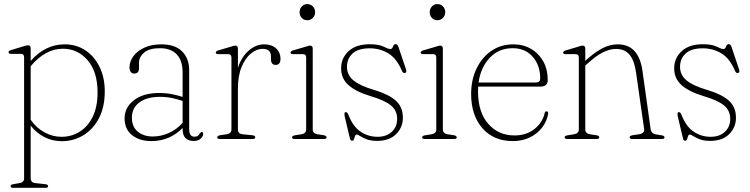

<svg xmlns="http://www.w3.org/2000/svg" viewBox="-20 -666 3596 920"><path d="M127 -435V-374Q196.5 -453.5 290 -453.5Q345.5 -453.5 388.8 -425Q432 -396.5 457 -345.5Q482 -294.5 482 -228Q482 -152.5 453.8 -99Q425.5 -45.5 378.8 -17.5Q332 10.5 276.5 10.5Q231 10.5 192.5 -9.2Q154 -29 127 -64V188.5Q127 209 150 211.5L197 216.5Q210.5 218 210.5 226.5Q210.5 234 198.5 234H42Q30.5 234 30.5 226.5Q30.5 218.5 44 216.5L72.5 211.5Q95.5 208 95.5 189V-391.5Q95.5 -408 80.5 -408H33Q21 -408 21 -416Q21 -422.5 32.5 -426L92.5 -444Q100 -446 105.2 -447.5Q110.5 -449 114 -449Q127 -449 127 -435ZM281 -432.5Q238.5 -432.5 199.2 -410.8Q160 -389 127 -348.5V-92Q154.5 -53 193.2 -31.8Q232 -10.5 275 -10.5Q323 -10.5 362.2 -35.2Q401.5 -60 424.5 -107.2Q447.5 -154.5 447.5 -223Q447.5 -322 400 -377.2Q352.5 -432.5 281 -432.5Z M577 -99Q577 -151 621.8 -185.8Q666.5 -220.5 744 -220.5Q774.5 -220.5 802.8 -215Q831 -209.5 855 -201.5V-319Q855 -376 826.8 -405.5Q798.5 -435 746.5 -435Q695 -435 670.5 -414Q646 -393 646 -365.5V-338.5Q646 -313.5 622.5 -313.5Q612.5 -313.5 606.5 -321.5Q600.5 -329.5 600.5 -342Q600.5 -371 619 -396.5Q637.5 -422 672 -437.8Q706.5 -453.5 753.5 -453.5Q818.5 -453.5 852.5 -419.8Q886.5 -386 886.5 -329V-46.5Q886.5 -11 912 -11Q922.5 -11 928.2 -15.5Q934 -20 937 -26Q942.5 -33.5 946.5 -33.5Q953.5 -33.5 953.5 -24.5Q953.5 -12 941.2 -1.2Q929 9.5 908.5 9.5Q855 9.5 855 -47.5V-53Q793.5 10 706 10Q648 10 612.5 -18.5Q577 -47 577 -99ZM612 -102.5Q612 -58.5 640.2 -35.2Q668.5 -12 712 -12Q751.5 -12 788.5 -28.5Q825.5 -45 855 -77V-182.5Q831 -190.5 804.2 -196.2Q777.5 -202 747 -202Q683.5 -202 647.8 -175.2Q612 -148.5 612 -102.5Z M1120 -433V-341Q1138 -395.5 1172.8 -424.5Q1207.5 -453.5 1245.5 -453.5Q1282 -453.5 1303 -434Q1324 -414.5 1324 -384.5Q1324 -355 1301 -355Q1278.5 -355 1278.5 -382.5V-395Q1278.5 -432 1238.5 -432Q1210 -432 1182.8 -410Q1155.5 -388 1137.8 -345.5Q1120 -303 1120 -241V-45.5Q1120 -25 1143 -22.5L1189.5 -18Q1203 -16 1203 -8Q1203 0 1191 0H1033Q1021 0 1021 -8Q1021 -15.5 1034.5 -18L1065.5 -22.5Q1089 -26.5 1089 -45.5V-390Q1089 -406.5 1073.5 -406.5H1026Q1014 -406.5 1014 -414Q1014 -421 1026 -424.5L1085.5 -442Q1093 -444.5 1098.2 -446Q1103.5 -447.5 1107 -447.5Q1120 -447.5 1120 -433Z M1452 -569Q1436.5 -569 1426 -580.2Q1415.5 -591.5 1415.5 -607.5Q1415.5 -624 1426.2 -635.2Q1437 -646.5 1452 -646.5Q1468.5 -646.5 1479.2 -635Q1490 -623.5 1490 -608Q1490 -591.5 1479 -580.2Q1468 -569 1452 -569ZM1478.5 -433V-45.5Q1478.5 -26.5 1501.5 -22.5L1531.5 -18Q1545 -15.5 1545 -8Q1545 0 1533 0H1391Q1379.5 0 1379.5 -8Q1379.5 -15 1392 -17.5L1424 -22.5Q1447 -26.5 1447 -45.5V-390Q1447 -406.5 1432 -406.5H1384Q1372.5 -406.5 1372.5 -414Q1372.5 -421 1384 -424.5L1444 -442Q1451.5 -444.5 1456.8 -446Q1462 -447.5 1465.5 -447.5Q1478.5 -447.5 1478.5 -433Z M1789 -10.5Q1831.5 -10.5 1857.2 -34.2Q1883 -58 1883 -96.5Q1883 -136.5 1853 -161Q1823 -185.5 1755.5 -205.5Q1685.5 -226.5 1650 -258Q1614.5 -289.5 1614.5 -338.5Q1614.5 -388 1650.5 -421Q1686.5 -454 1751.5 -454Q1795.5 -454 1818 -442.5Q1840.5 -431 1850.5 -431Q1859 -431 1863 -442.8Q1867 -454.5 1876 -454.5Q1884.5 -454.5 1889 -442L1925 -334.5Q1930 -319.5 1921.5 -316.5Q1912 -313.5 1906.5 -325.5Q1881 -386 1840.8 -410.2Q1800.5 -434.5 1751.5 -434.5Q1696 -434.5 1669.2 -409.5Q1642.5 -384.5 1642.5 -345.5Q1642.5 -307 1673.5 -281Q1704.5 -255 1773 -235Q1842 -214.5 1876.2 -184Q1910.5 -153.5 1910.5 -102Q1910.5 -55.5 1878 -23.2Q1845.5 9 1787 9Q1756.5 9 1737.2 1.5Q1718 -6 1706.5 -13.5Q1695 -21 1689 -21Q1683.5 -21 1681 -13.8Q1678.5 -6.5 1676 1Q1673.5 8.5 1667.5 8.5Q1659.5 8.5 1657 -1L1632.5 -104.5Q1627.5 -126 1634.5 -128.5Q1643.5 -131.5 1650 -114.5Q1671.5 -59.5 1708 -35Q1744.5 -10.5 1789 -10.5Z M2075.5 -569Q2060 -569 2049.5 -580.2Q2039 -591.5 2039 -607.5Q2039 -624 2049.8 -635.2Q2060.5 -646.5 2075.5 -646.5Q2092 -646.5 2102.8 -635Q2113.5 -623.5 2113.5 -608Q2113.5 -591.5 2102.5 -580.2Q2091.5 -569 2075.5 -569ZM2102 -433V-45.5Q2102 -26.5 2125 -22.5L2155 -18Q2168.5 -15.5 2168.5 -8Q2168.5 0 2156.5 0H2014.5Q2003 0 2003 -8Q2003 -15 2015.5 -17.5L2047.5 -22.5Q2070.5 -26.5 2070.5 -45.5V-390Q2070.5 -406.5 2055.5 -406.5H2007.5Q1996 -406.5 1996 -414Q1996 -421 2007.5 -424.5L2067.5 -442Q2075 -444.5 2080.2 -446Q2085.5 -447.5 2089 -447.5Q2102 -447.5 2102 -433Z M2604.5 -282Q2604.5 -251 2569 -251H2271.5Q2270.5 -240.5 2270.5 -229Q2270.5 -128.5 2319.5 -72.8Q2368.5 -17 2445 -17Q2503 -17 2541.5 -48.2Q2580 -79.5 2589.5 -123Q2591.5 -132.5 2598.5 -132.5Q2607.5 -132.5 2606.5 -121.5Q2601 -86 2578.5 -56Q2556 -26 2519.8 -8Q2483.5 10 2437.5 10Q2345 10 2291.2 -52Q2237.5 -114 2237.5 -216Q2237.5 -282.5 2263 -336.5Q2288.5 -390.5 2334 -422Q2379.5 -453.5 2440 -453.5Q2487 -453.5 2524.2 -432Q2561.5 -410.5 2583 -372Q2604.5 -333.5 2604.5 -282ZM2436.5 -435Q2370 -435 2326.8 -389.2Q2283.5 -343.5 2273 -270.5H2546.5Q2568.5 -270.5 2568.5 -289.5Q2568.5 -352.5 2532.8 -393.8Q2497 -435 2436.5 -435Z M2784.5 -433V-374.5L2786 -376Q2830 -416 2866.5 -434.8Q2903 -453.5 2940 -453.5Q2992 -453.5 3021 -420.5Q3050 -387.5 3058.5 -326.5L3097.5 -48Q3100.5 -25.5 3123.5 -22L3151 -17.5Q3164 -15.5 3164 -8Q3164 0 3152 0H3009.5Q2997 0 2997 -8Q2997 -15.5 3010.5 -18L3042 -22.5Q3069.5 -27 3066.5 -48L3027.5 -320Q3019.5 -376.5 2996.5 -404Q2973.5 -431.5 2931.5 -431.5Q2902 -431.5 2869.2 -415.2Q2836.5 -399 2796 -362L2784.5 -352V-45.5Q2784.5 -26.5 2807.5 -22.5L2838 -18Q2851.5 -15.5 2851.5 -8Q2851.5 0 2839 0H2697Q2685.5 0 2685.5 -8Q2685.5 -15 2698.5 -17.5L2730 -22.5Q2753.5 -26.5 2753.5 -45.5V-390Q2753.5 -406.5 2738 -406.5H2690.5Q2678.5 -406.5 2678.5 -414Q2678.5 -421 2690.5 -424.5L2750 -442Q2757.5 -444.5 2763 -446Q2768.5 -447.5 2771.5 -447.5Q2784.5 -447.5 2784.5 -433Z M3385 -10.5Q3427.5 -10.5 3453.2 -34.2Q3479 -58 3479 -96.5Q3479 -136.5 3449 -161Q3419 -185.5 3351.5 -205.5Q3281.5 -226.5 3246 -258Q3210.5 -289.5 3210.5 -338.5Q3210.5 -388 3246.5 -421Q3282.5 -454 3347.5 -454Q3391.5 -454 3414 -442.5Q3436.5 -431 3446.5 -431Q3455 -431 3459 -442.8Q3463 -454.5 3472 -454.5Q3480.5 -454.5 3485 -442L3521 -334.5Q3526 -319.5 3517.5 -316.5Q3508 -313.5 3502.5 -325.5Q3477 -386 3436.8 -410.2Q3396.5 -434.5 3347.5 -434.5Q3292 -434.5 3265.2 -409.5Q3238.5 -384.5 3238.5 -345.5Q3238.5 -307 3269.5 -281Q3300.5 -255 3369 -235Q3438 -214.5 3472.2 -184Q3506.5 -153.5 3506.5 -102Q3506.5 -55.5 3474 -23.2Q3441.5 9 3383 9Q3352.5 9 3333.2 1.5Q3314 -6 3302.5 -13.5Q3291 -21 3285 -21Q3279.5 -21 3277 -13.8Q3274.5 -6.5 3272 1Q3269.5 8.5 3263.5 8.5Q3255.5 8.5 3253 -1L3228.5 -104.5Q3223.5 -126 3230.5 -128.5Q3239.5 -131.5 3246 -114.5Q3267.5 -59.5 3304 -35Q3340.5 -10.5 3385 -10.5Z"/></svg>

Font: Fraunces 72pt S050 Thin
Style: Regular
Weight: 100
Version: Version 1.000; ttfautohint (v1.8.3)